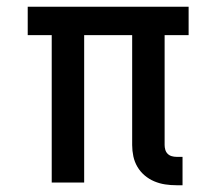

<svg xmlns="http://www.w3.org/2000/svg" viewBox="-20 -540 640 568"><path d="M502 8Q485 8 468.5 5.5Q452 3 436.5 -3.5Q421 -10 408 -21Q395 -32 386.5 -46.5Q378 -61 374.5 -77.5Q371 -94 371 -111V-436H229V0H133V-436H62V-520H538V-436H467V-111Q467 -104 469 -97Q471 -90 476 -85Q481 -80 488 -78Q495 -76 502 -76H520V8Z"/></svg>

Font: Iosevka Fixed Medium Extended
Style: Regular
Weight: 500
Width: 7
Monospace: yes
Designer: Belleve Invis
Foundry: Belleve Invis
Version: Version 24.1.1; ttfautohint (v1.8.4)